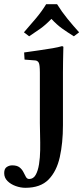

<svg xmlns="http://www.w3.org/2000/svg" viewBox="-83 -667 397 915"><path d="M189 -647Q212 -610 239 -577Q266 -544 294 -513L269 -494Q237 -514 212.5 -531.5Q188 -549 162 -577Q134 -548 110 -531Q86 -514 56 -494L31 -513Q58 -544 86.5 -577.5Q115 -611 137 -647ZM217 -321V-70Q217 14 202 81.5Q187 149 148.5 188.5Q110 228 38 228Q15 228 -8.5 219.5Q-32 211 -47.5 195.5Q-63 180 -63 158Q-63 137 -51 129Q-39 121 -25 121Q-2 121 10 130.5Q22 140 28.5 153Q35 166 40.5 176Q46 186 56 186Q76 186 87 166.5Q98 147 103 115.5Q108 84 108.5 48Q109 12 108 -22Q107 -56 107 -80V-321Q107 -359 101.5 -368.5Q96 -378 85 -379L34 -383L32 -417Q67 -422 102.5 -427Q138 -432 167 -437Q196 -442 212 -447Q214 -447 216.5 -446Q219 -445 219 -443Q219 -443 218.5 -423Q218 -403 217.5 -374.5Q217 -346 217 -321Z"/></svg>

Font: Libertinus Serif SemiBold
Style: Regular
Weight: 600
Designer: Philipp H. Poll, Khaled Hosny
Foundry: Caleb Maclennan
Version: Version 7.051;RELEASE